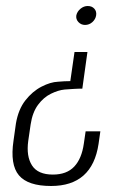

<svg xmlns="http://www.w3.org/2000/svg" viewBox="-20 -515 415 639"><path d="M271 -342 254 -220Q239 -220 224 -219Q209 -218 195 -217Q174 -215 149.5 -203Q125 -191 106.5 -166Q88 -141 82 -101L74 -46Q67 5 86.5 35.5Q106 66 156 66Q202 66 227 39.5Q252 13 259 -37L265 -78H314L308 -36Q287 104 150 104Q73 104 43 68.5Q13 33 25 -47L33 -104Q41 -151 64.5 -181Q88 -211 118 -226.5Q148 -242 173 -243Q184 -244 194 -244.5Q204 -245 214 -245L228 -342ZM272 -495Q286 -495 294 -486Q302 -477 300 -464Q298 -451 287.5 -441.5Q277 -432 263 -432Q250 -432 241 -441.5Q232 -451 234 -464Q237 -477 248 -486Q259 -495 272 -495Z"/></svg>

Font: Alumni Sans Thin Light
Style: Italic
Weight: 300
Italic angle: -8°
Version: Version 1.016